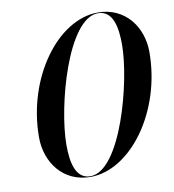

<svg xmlns="http://www.w3.org/2000/svg" viewBox="-85 -835 833 920"><g transform="rotate(-10 331.5 -375.0)"><path d="M452 -760C256 -760 71 -508 71 -219C71 -97.5 149 10 282 10C478 10 663 -242 663 -531C663 -652.5 585 -760 452 -760ZM452 -756.5C526.5 -756.5 540 -669 540 -588.5C540 -410 430.5 6.5 282 6.5C207.5 6.5 194 -81 194 -161.5C194 -345 303.5 -756.5 452 -756.5Z"/></g></svg>

Font: Bodoni* 48pt Medium
Style: Italic
Weight: 500
Italic angle: -13°
Version: Version 2.3